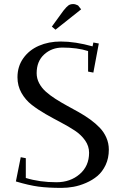

<svg xmlns="http://www.w3.org/2000/svg" viewBox="-20 -916 601 944"><path d="M58.1 -23.9 82 -143.1 106.9 -138.2V-41Q174.8 -20 257.8 -20Q325.7 -20 371.8 -59.8Q418 -99.6 418 -165Q418 -197.8 398.4 -225.6Q378.9 -253.4 347.9 -273.9Q316.9 -294.4 279.5 -314Q242.2 -333.5 204.6 -355Q167 -376.5 136 -400.6Q105 -424.8 85.4 -459.5Q65.9 -494.1 65.9 -536.1Q65.9 -589.4 94.5 -629.6Q123 -669.9 171.1 -690.9Q219.2 -711.9 278.8 -711.9Q349.6 -711.9 435.1 -688L439 -707L465.8 -702.1L439 -559.1L413.1 -564V-665Q359.9 -682.1 287.1 -682.1Q234.4 -682.1 197.3 -648.4Q160.2 -614.7 160.2 -556.2Q160.2 -530.3 172.4 -507.1Q184.6 -483.9 205.1 -465.6Q225.6 -447.3 252.2 -430.2Q278.8 -413.1 308.3 -397Q337.9 -380.9 367.2 -364.5Q396.5 -348.1 423.1 -328.9Q449.7 -309.6 470.2 -288.3Q490.7 -267.1 502.9 -239.3Q515.1 -211.4 515.1 -180.2Q515.1 -138.2 499.3 -104.7Q483.4 -71.3 459 -50.8Q434.6 -30.3 402.8 -16.6Q371.1 -2.9 341.3 2.4Q311.5 7.8 282.2 7.8Q216.3 7.8 168.9 1.5Q121.6 -4.9 58.1 -23.9ZM234.9 -785.2 292 -863.8Q307.1 -882.8 316.4 -889.4Q325.7 -896 339.8 -896Q345.2 -896 351.3 -894.3Q357.4 -892.6 360.4 -890.6L363.8 -889.2L378.9 -870.1L252.9 -770Z"/></svg>

Font: Dehuti Alt
Style: Bold
Weight: 700
Version: Version 1.2